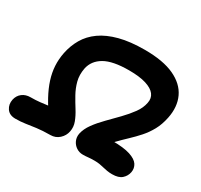

<svg xmlns="http://www.w3.org/2000/svg" viewBox="-174 -916 1190 1135"><g transform="rotate(30 421.0 -348.0)"><path d="M50.2 20Q10 19.8 -8.4 -7.2Q-26.8 -34.2 -19.6 -69.4Q-12.8 -99.8 10 -117.3Q32.8 -134.8 65.8 -134.8Q100.4 -134.8 128.7 -138Q157 -141.2 185.8 -145Q214.6 -148.8 251.2 -150.8L224.2 -77.8Q184.4 -133.8 157.6 -183Q130.8 -232.2 116.2 -278.1Q101.6 -324 99 -368.4Q96.4 -412.8 105.6 -459.2Q116.6 -514.6 144.1 -561.8Q171.6 -609 219.9 -643.3Q268.2 -677.6 340.1 -696.6Q412 -715.6 511.6 -715.6Q636.6 -715.6 712.5 -680.3Q788.4 -645 817.9 -582.1Q847.4 -519.2 830.6 -437.2Q820 -385.6 798.8 -346.9Q777.6 -308.2 749.6 -276.7Q721.6 -245.2 690.9 -216.3Q660.2 -187.4 630.7 -157Q601.2 -126.6 576.6 -89.4L537.4 -143.4Q558.6 -148.4 577.1 -150.9Q595.6 -153.4 611.8 -153.4Q691.4 -153.4 734.8 -139.2Q778.2 -125 793.4 -101.4Q808.6 -77.8 803.2 -49.2Q797.6 -20.6 775.8 -1.1Q754 18.4 710.2 18.4Q692.2 18.4 676.5 15.9Q660.8 13.4 645.8 9.5Q630.8 5.6 615.2 3.1Q599.6 0.6 581 0.6Q554.6 0.6 537.6 2.6Q520.6 4.6 502.4 4.6Q477.4 4.6 457.4 -8.8Q437.4 -22.2 427.5 -44.2Q417.6 -66.2 422.4 -92.2Q430 -128.2 455.9 -163.8Q481.8 -199.4 517 -234.9Q552.2 -270.4 587.1 -306.4Q622 -342.4 648.4 -378.6Q674.8 -414.8 681.8 -452.8Q689.2 -486.8 670.4 -511.6Q651.6 -536.4 607 -550.2Q562.4 -564 491.2 -564Q380.6 -564 324.8 -531.8Q269 -499.6 256.8 -441.2Q247.8 -393.6 258.5 -353.2Q269.2 -312.8 289.4 -276.7Q309.6 -240.6 330.5 -207.5Q351.4 -174.4 363.6 -142.1Q375.8 -109.8 369.2 -77.4Q363 -45.2 338.3 -22.7Q313.6 -0.2 278.8 0Q224.4 0.4 186.8 5.4Q149.2 10.4 118 15.2Q86.8 20 50.2 20Z"/></g></svg>

Font: Shantell Sans Light
Style: Italic
Weight: 300
Italic angle: -11°
Designer: Stephen Nixon, Anya Danilova, Shantell Martin
Foundry: Arrow Type
Version: Version 1.008;[ac192a2d6]